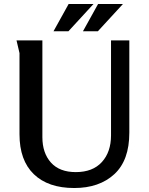

<svg xmlns="http://www.w3.org/2000/svg" viewBox="-20 -933 747 965"><path d="M193 -730V-244Q193 -164 236 -116Q279 -68 361 -68Q446 -68 492 -118.5Q538 -169 538 -253V-730H630V-266Q630 -127 554.5 -57.5Q479 12 353 12Q222 12 150 -57.5Q78 -127 78 -258V-666L63 -730ZM325 -913H450L324 -776H249ZM473 -913H598L472 -776H397Z"/></svg>

Font: Rosario SemiBold
Style: Regular
Weight: 600
Designer: Hector Gatti
Foundry: Omnibus Type
Version: Version 1.101; ttfautohint (v1.8.1.43-b0c9)